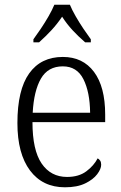

<svg xmlns="http://www.w3.org/2000/svg" viewBox="-20 -786 515 816"><path d="M256 10Q161 10 107.5 -61.5Q54 -133 54 -263Q54 -404 104 -474Q154 -544 247 -544Q332 -544 379.5 -480.5Q427 -417 427 -299V-267H118Q118 -148 157 -91Q196 -34 265 -34Q315 -34 347 -58Q379 -82 395 -113Q401 -110 405.5 -103.5Q410 -97 410 -86Q410 -68 393 -45.5Q376 -23 342 -6.5Q308 10 256 10ZM363 -307Q362 -395 334.5 -449.5Q307 -504 247 -504Q184 -504 154 -452Q124 -400 119 -307ZM122 -619Q136 -638 153.5 -664Q171 -690 186.5 -717Q202 -744 211 -766H277Q286 -744 301.5 -717Q317 -690 334.5 -664Q352 -638 366 -619V-606H342Q312 -632 288 -658Q264 -684 244 -715Q223 -684 199 -658Q175 -632 146 -606H122Z"/></svg>

Font: Noto Serif Tamil SemiCondensed Light
Style: Regular
Weight: 300
Width: 4
Designer: Indian Type Foundry, Tom Grace, and the Monotype Design Team
Foundry: Monotype Imaging Inc.
Version: Version 2.004; ttfautohint (v1.8.4.7-5d5b)